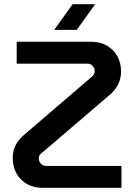

<svg xmlns="http://www.w3.org/2000/svg" viewBox="-20 -900 645 920"><path d="M186 0Q120 0 80.5 -40.5Q41 -81 41 -143Q41 -177 54.5 -204Q68 -231 99 -257L416 -529Q426 -537 430 -544Q434 -551 434 -561Q434 -569 429 -577Q424 -585 417 -590Q410 -595 400 -595H60V-700H415Q460 -700 492 -681.5Q524 -663 542 -631Q560 -599 560 -558Q560 -524 546 -495.5Q532 -467 503 -443L185 -171Q178 -166 173.5 -161Q169 -156 167.5 -151.5Q166 -147 166 -139Q166 -131 170.5 -123Q175 -115 183 -110Q191 -105 201 -105H562V0ZM240 -757 328 -880H436L348 -757Z"/></svg>

Font: MuseoModerno Thin Medium
Style: Regular
Weight: 500
Version: Version 1.003